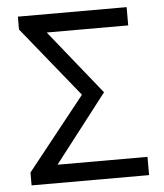

<svg xmlns="http://www.w3.org/2000/svg" viewBox="-49 -700 636 744"><g transform="rotate(-5 269.0 -328.0)"><path d="M44 -50V0H501V-71H151L355 -335L154 -585H471V-656H48V-606L269 -333Z"/></g></svg>

Font: Cambridge Sans
Style: Regular
Weight: 400
Version: Version 2.020;PS 002.020;hotconv 1.0.88;makeotf.lib2.5.64775